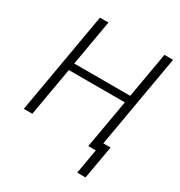

<svg xmlns="http://www.w3.org/2000/svg" viewBox="-202 -852 1095 1166"><g transform="rotate(30 345.5 -269.0)"><path d="M547.9 0H487.8L547.4 -340.8H154.8L95.2 0H35.6L159.2 -710.9H218.8L163.1 -391.6H555.7L611.3 -710.9H671.9ZM568.4 173.3H510.3L550.8 -60.1H609.4Z"/></g></svg>

Font: RobotoInd Light
Style: Italic
Weight: 300
Italic angle: -12°
Designer: Google
Version: Version 2.001151; 2014